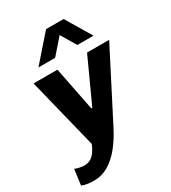

<svg xmlns="http://www.w3.org/2000/svg" viewBox="-248 -872 1040 1170"><g transform="rotate(-30 272.0 -287.0)"><path d="M62.5 186.5Q34.5 186.5 12.5 183Q-9.5 179.5 -23.5 172L-9 63Q1 68 20.2 72.5Q39.5 77 58 77Q82 77 100.5 66Q119 55 134 34.2Q149 13.5 160 -14.5L37 -511H205L266 -203H272.5L413.5 -511H569L322 -30Q291 30.5 251.8 79.5Q212.5 128.5 165.2 157.5Q118 186.5 62.5 186.5ZM111.5 -580.5 268.5 -759.5H392L499 -580.5H385.5L291 -739H367.5L229 -580.5Z"/></g></svg>

Font: Chivo Medium
Style: Italic
Weight: 500
Italic angle: -8.05°
Designer: Hector Gatti
Foundry: Omnibus-Type
Version: Version 2.002